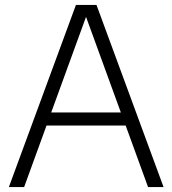

<svg xmlns="http://www.w3.org/2000/svg" viewBox="-20 -760 700 780"><path d="M581.5 0 490.5 -250H169L78 0H16L288.5 -740H372L644.5 0ZM188 -303H471L329.5 -691.5Z"/></svg>

Font: Encode Sans Light
Style: Regular
Weight: 300
Designer: Multiple Designers
Foundry: Impallari Type
Version: Version 2.000